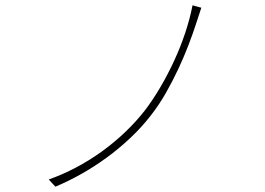

<svg xmlns="http://www.w3.org/2000/svg" viewBox="-20 -705 996 721"><path d="M716 -615Q704 -578 687.5 -535Q671 -492 650 -447Q629 -402 603.5 -357Q578 -312 546 -271Q512 -227 469.5 -187Q427 -147 380.5 -113Q334 -79 285 -51.5Q236 -24 188 -4L163 -31Q214 -49 264.5 -75.5Q315 -102 361.5 -135.5Q408 -169 449 -208Q490 -247 523 -289Q555 -331 583 -379Q611 -427 634.5 -478Q658 -529 675.5 -581.5Q693 -634 703 -685L736 -676Z"/></svg>

Font: Kinto Sans Thin
Style: Regular
Weight: 100
Designer: Authors: Ryoko NISHIZUKA  (kana & ideographs); Paul D. Hunt (Latin, Greek & Cyrillic); Wenlong ZHANG  (bopomofo); Sandol
Foundry: Adobe Systems Incorporated, ookami Inc.
Version: Version 0.001